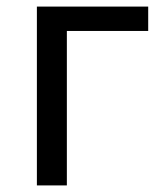

<svg xmlns="http://www.w3.org/2000/svg" viewBox="-20 -563 499 583"><path d="M92 0V-543H430V-469H183V0Z"/></svg>

Font: Source Han Sans SC
Style: Regular
Weight: 400
Designer: Ryoko NISHIZUKA 西塚涼子 (kana, bopomofo & ideographs); Paul D. Hunt (Latin, Greek & Cyrillic); Sandoll Communications 산돌커뮤니
Foundry: Adobe
Version: Version 2.002;hotconv 1.0.116;makeotfexe 2.5.65601; ttfautoh